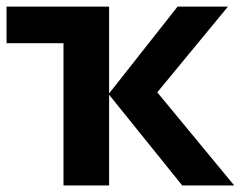

<svg xmlns="http://www.w3.org/2000/svg" viewBox="-20 -566 735 586"><path d="M0 -545.9H313V-280.8L522 -545.9H675.8L460 -284.2L694.8 0H536.1L313 -276.9V0H173.8V-434.1H0Z"/></svg>

Font: NotoSans-Bold
Style: Bold
Weight: 700
Designer: Monotype Design team
Foundry: Monotype Imaging Inc.
Version: Version 1.04